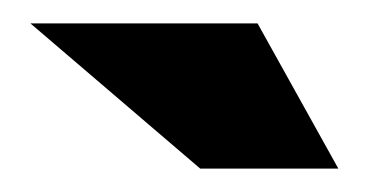

<svg xmlns="http://www.w3.org/2000/svg" viewBox="-20 -700 335 164"><path d="M269 -556 200 -680H6L151 -556Z"/></svg>

Font: LT Wave Alt Black
Style: Regular
Weight: 900
Designer: Daniel Lyons
Version: Version 2.5 (Glyphs App)